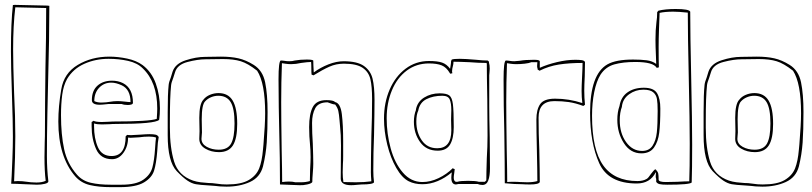

<svg xmlns="http://www.w3.org/2000/svg" viewBox="-20 -752 3343 790"><path d="M178 -420Q177 -382 175 -285Q173 -188 173 -110Q173 -57 179 -6Q179 1 164 4.5Q149 8 132 8Q118 8 82 6Q46 4 26 4L28 -28Q29 -48 31 -99.5Q33 -151 33 -190Q33 -248 29 -366Q25 -482 25 -541Q25 -660 33 -731Q34 -732 36 -731.5Q38 -731 39 -732L175 -729L183 -728Q183 -592 178 -420ZM43 -722Q34 -647 34 -548Q34 -489 38 -371Q43 -271 43 -192Q43 -109 38 -6L53 -7Q72 -7 91 -4Q98 -3 107.5 -2Q117 -1 130 -1Q153 -1 168 -8Q163 -48 163 -105L164 -167Q165 -187 165 -228Q165 -309 167 -473Q170 -596 170 -719Z M497 -191 503 -197Q508 -196 520 -196Q531 -196 557 -198Q583 -200 595 -200Q611 -200 620 -198Q629 -196 633 -188Q629 -169 627 -130Q623 -79 614 -50Q605 -21 572.5 -1.5Q540 18 474 18H436Q386 18 350 9.5Q314 1 290 -26Q220 -107 220 -252Q220 -314 232 -384Q243 -451 300 -485Q357 -519 430 -519Q465 -519 503 -511Q541 -503 567 -484Q604 -456 621 -408.5Q638 -361 638 -306Q638 -282 635 -259Q618 -242 457 -242Q441 -242 432 -241L399 -240Q379 -240 367 -244V-233Q367 -182 383 -146Q399 -110 439 -110Q497 -110 497 -191ZM365 -255Q374 -250 399 -250Q415 -250 426 -251Q437 -252 443 -252Q596 -252 625 -263Q627 -291 627 -305Q627 -414 567 -471Q545 -493 507 -501.5Q469 -510 427 -510Q373 -510 327 -489.5Q281 -469 256 -427Q241 -400 236 -362Q231 -324 231 -278Q231 -198 244 -138Q257 -78 297 -33Q319 -8 353.5 0Q388 8 436 8H480Q540 8 569.5 -12.5Q599 -33 607 -63Q615 -93 618 -141Q620 -173 622 -186Q611 -190 593 -190Q573 -190 552 -187Q526 -185 517 -185L507 -186Q507 -150 488 -123.5Q469 -97 441 -97Q394 -97 375.5 -138.5Q357 -180 357 -232V-250Q364 -255 365 -255ZM506 -320Q491 -320 481 -324H426Q399 -321 390 -321Q358 -321 358 -340Q358 -379 381 -399.5Q404 -420 441 -420Q466 -420 486 -410Q527 -389 527 -329Q527 -324 520.5 -322Q514 -320 506 -320ZM368 -336Q380 -330 397 -330Q408 -330 416.5 -331Q425 -332 431 -333Q448 -336 464 -336Q475 -336 493 -334Q509 -332 517 -332Q517 -384 481 -401Q457 -412 438 -412Q408 -412 388 -391Q368 -370 368 -336Z M889 -519Q930 -519 961 -512Q992 -505 1024 -485Q1061 -462 1071 -413Q1081 -364 1081 -291Q1081 -215 1077.5 -165.5Q1074 -116 1062 -67Q1050 -22 1008 -3Q966 16 912 16Q896 16 884.5 15Q873 14 866 13L839 11Q803 9 786 6Q769 3 751 -9Q733 -21 707 -48Q670 -87 670 -196V-290Q670 -366 674 -403Q675 -414 683 -434L690 -457Q701 -490 744 -504Q787 -518 824 -518ZM679 -257V-226Q679 -144 696.5 -87Q714 -30 774 -9Q789 -4 805.5 -2Q822 0 838 1Q844 1 853 1.5Q862 2 874 4Q891 7 913 7Q973 7 1004 -11.5Q1035 -30 1046.5 -59.5Q1058 -89 1062 -136L1064 -157Q1071 -241 1071 -286Q1071 -410 1038 -461Q1000 -491 970.5 -500Q941 -509 897 -509L825 -508Q794 -508 751.5 -497Q709 -486 700 -454L693 -432Q685 -412 684 -401Q679 -354 679 -257ZM956 -242Q956 -182 938.5 -154Q921 -126 881 -126Q849 -126 824.5 -140.5Q800 -155 800 -181L801 -212L800 -267Q800 -325 817 -342Q827 -355 844 -362Q861 -369 879 -369Q919 -369 937.5 -338Q956 -307 956 -242ZM811 -207Q811 -201 810 -194.5Q809 -188 809 -181Q809 -160 830.5 -148Q852 -136 880 -136Q917 -136 931 -161.5Q945 -187 945 -244Q945 -306 929 -332Q913 -358 878 -358Q863 -358 848.5 -352Q834 -346 824 -335Q810 -321 810 -261Z M1519 -196Q1516 -123 1516 -50Q1516 -26 1519 -2Q1515 7 1467 7Q1462 7 1448.5 8.5Q1435 10 1425 10Q1382 10 1382 -17L1383 -153Q1383 -198 1379 -234Q1377 -250 1377 -257Q1375 -282 1372 -295.5Q1369 -309 1359 -322Q1351 -322 1328 -331Q1290 -331 1277 -306.5Q1264 -282 1264 -246Q1264 -204 1267 -162Q1269 -106 1269 -78Q1269 -64 1267 -40Q1265 -16 1265 -3Q1262 3 1244 7Q1226 11 1212 10L1132 7Q1132 -102 1129 -208Q1128 -244 1127 -310Q1126 -376 1126 -426Q1126 -499 1135 -503Q1143 -503 1152 -501.5Q1161 -500 1170 -500Q1183 -500 1193 -503Q1215 -507 1242 -507Q1265 -507 1269 -503Q1269 -486 1271 -454Q1298 -474 1331 -487Q1364 -500 1394 -500Q1450 -500 1477.5 -480.5Q1505 -461 1513 -428Q1521 -395 1521 -340Q1521 -292 1519 -196ZM1506 -43Q1506 -93 1508 -193Q1511 -270 1511 -345Q1511 -396 1504 -426Q1497 -456 1472 -473Q1447 -490 1395 -490Q1363 -490 1335 -477.5Q1307 -465 1270 -442L1262 -445Q1261 -454 1261 -471Q1261 -489 1260 -497Q1247 -497 1219 -493Q1197 -488 1178 -488Q1168 -488 1156.5 -489.5Q1145 -491 1140 -492Q1137 -413 1137 -332Q1137 -266 1139 -134Q1141 -46 1141 -3Q1157 -5 1169 -5Q1185 -5 1195 -2Q1199 -2 1218.5 -2Q1238 -2 1255 -7L1256 -55Q1258 -89 1258 -105Q1258 -134 1255 -165Q1254 -175 1253 -191Q1252 -207 1252 -229Q1252 -283 1267 -311.5Q1282 -340 1323 -340Q1352 -340 1359 -332Q1381 -327 1386.5 -282.5Q1392 -238 1392 -172V-110Q1392 -90 1391 -79L1390 -43Q1390 -21 1393 -3L1444 -2Q1480 -2 1508 -6Q1506 -30 1506 -43Z M1995 -187 1996 -60Q1996 -28 1989 -9.5Q1982 9 1965 9Q1954 9 1945 5H1867Q1859 7 1856 7Q1837 7 1837 -21Q1837 -29 1839 -43Q1812 -20 1781 -7Q1750 6 1718 6Q1686 6 1662 -6Q1634 -20 1610.5 -61Q1587 -102 1573.5 -156.5Q1560 -211 1560 -264Q1560 -330 1583.5 -384Q1607 -438 1649 -469.5Q1691 -501 1745 -501Q1780 -501 1799 -494.5Q1818 -488 1832 -469Q1833 -476 1834.5 -485Q1836 -494 1836 -501L1839 -507Q1847 -510 1872 -510Q1894 -510 1940 -506Q1967 -503 1987 -503L1992 -498V-494Q1995 -485 1995 -469Q1995 -460 1994 -453.5Q1993 -447 1993 -442V-314Q1993 -271 1995 -187ZM1983 -101Q1986 -148 1986 -194L1985 -342Q1983 -442 1983 -490Q1982 -491 1982 -493Q1948 -493 1913 -496Q1869 -498 1846 -498Q1846 -489 1843 -478Q1842 -474 1841 -469.5Q1840 -465 1840 -458L1841 -452Q1841 -451 1841.5 -451Q1842 -451 1842 -451Q1836 -449 1833 -449H1832L1831 -451Q1817 -475 1797.5 -483Q1778 -491 1745 -491Q1693 -491 1653.5 -461.5Q1614 -432 1592.5 -380Q1571 -328 1571 -265Q1571 -202 1587.5 -141.5Q1604 -81 1637.5 -42Q1671 -3 1718 -3Q1751 -3 1784.5 -19Q1818 -35 1843 -60Q1845 -58 1851 -56Q1851 -51 1849 -39.5Q1847 -28 1847 -22Q1847 -15 1848.5 -11Q1850 -7 1855 -4H1862Q1874 -8 1906 -8Q1938 -8 1950 -4H1975L1981 -10Q1981 -39 1983 -101ZM1847 -229Q1847 -183 1832 -157.5Q1817 -132 1781 -132Q1734 -132 1708.5 -167.5Q1683 -203 1683 -251Q1683 -279 1692 -301L1691 -300Q1697 -333 1725 -350.5Q1753 -368 1789 -368Q1817 -368 1828.5 -359.5Q1840 -351 1843.5 -323.5Q1847 -296 1847 -229ZM1836 -260 1837 -299Q1837 -327 1830.5 -342.5Q1824 -358 1800 -358Q1762 -358 1734.5 -344Q1707 -330 1701 -297Q1693 -280 1693 -252Q1693 -207 1715.5 -174.5Q1738 -142 1779 -142Q1837 -142 1837 -216Z M2055 -209Q2052 -316 2052 -426Q2052 -499 2061 -503Q2069 -503 2078 -501.5Q2087 -500 2096 -500Q2103 -500 2119 -502Q2141 -506 2176 -506Q2187 -506 2193 -505Q2199 -504 2201 -500V-473Q2232 -487 2272 -496.5Q2312 -506 2347 -506Q2363 -506 2373.5 -504.5Q2384 -503 2387 -497L2386 -439Q2384 -399 2384 -379Q2384 -350 2387 -321L2380 -316Q2348 -328 2320.5 -332Q2293 -336 2261 -336Q2196 -336 2196 -268Q2196 -202 2199 -136Q2201 -46 2201 -3Q2197 7 2161 7Q2140 7 2129 6L2096 5L2057 2Q2057 -69 2055 -209ZM2192 -469Q2190 -475 2190 -480L2191 -496H2166Q2157 -492 2139 -490Q2121 -488 2104 -488Q2094 -488 2082.5 -489.5Q2071 -491 2066 -492Q2063 -413 2063 -332Q2063 -266 2065 -134Q2067 -46 2067 -3Q2075 -4 2090 -4Q2110 -4 2120 -3L2149 -2Q2174 -2 2191 -7Q2191 -48 2189 -134Q2187 -218 2187 -260Q2187 -301 2202.5 -323.5Q2218 -346 2264 -346Q2321 -346 2376 -328Q2373 -352 2373 -378Q2373 -396 2375 -436Q2377 -474 2377 -493Q2322 -493 2280 -486.5Q2238 -480 2200 -461L2192 -466Z M2760 -715Q2815 -715 2820 -704Q2820 -613 2824 -431Q2828 -247 2828 -157Q2828 -53 2826 -1Q2817 8 2726 8Q2703 8 2693.5 5.5Q2684 3 2680 -4V-16Q2678 -20 2678 -27L2679 -41L2678 -43Q2655 3 2600 3Q2483 3 2445.5 -80.5Q2408 -164 2408 -288Q2408 -446 2479 -487Q2514 -507 2585 -507Q2617 -507 2640.5 -504Q2664 -501 2680 -489Q2680 -506 2679 -519Q2677 -561 2677 -589Q2677 -629 2681 -661Q2684 -679 2684 -702L2689 -708Q2717 -715 2760 -715ZM2694 -699Q2693 -673 2691.5 -631.5Q2690 -590 2690 -559Q2690 -503 2691 -475Q2685 -473 2682 -473Q2668 -497 2594 -497Q2543 -497 2507.5 -487Q2472 -477 2451 -445Q2434 -418 2425 -373Q2416 -328 2416 -276Q2416 -136 2462 -71.5Q2508 -7 2603 -7Q2626 -7 2641 -16Q2647 -19 2659 -37Q2661 -39 2667 -47Q2673 -55 2677 -55H2678Q2687 -45 2688.5 -37.5Q2690 -30 2690 -13Q2690 -3 2720 -3L2767 -4Q2799 -6 2816 -6Q2818 -57 2818 -160Q2818 -250 2814 -430Q2810 -610 2810 -700Q2772 -704 2750 -704Q2716 -704 2694 -699ZM2697 -305Q2697 -244 2692.5 -206.5Q2688 -169 2671 -145Q2654 -121 2619 -121Q2574 -121 2547 -163Q2520 -205 2520 -259Q2520 -291 2529 -316Q2535 -353 2562 -372Q2589 -391 2629 -391Q2670 -391 2683.5 -368.5Q2697 -346 2697 -305ZM2530 -257Q2530 -204 2556 -167.5Q2582 -131 2622 -131Q2651 -131 2665 -152.5Q2679 -174 2682.5 -207Q2686 -240 2686 -295Q2686 -328 2683 -345Q2680 -362 2667.5 -372.5Q2655 -383 2627 -383Q2595 -383 2569 -364.5Q2543 -346 2539 -315V-313Q2530 -289 2530 -257Z M3094 -519Q3135 -519 3166 -512Q3197 -505 3229 -485Q3266 -462 3276 -413Q3286 -364 3286 -291Q3286 -215 3282.5 -165.5Q3279 -116 3267 -67Q3255 -22 3213 -3Q3171 16 3117 16Q3101 16 3089.5 15Q3078 14 3071 13L3044 11Q3008 9 2991 6Q2974 3 2956 -9Q2938 -21 2912 -48Q2875 -87 2875 -196V-290Q2875 -366 2879 -403Q2880 -414 2888 -434L2895 -457Q2906 -490 2949 -504Q2992 -518 3029 -518ZM2884 -257V-226Q2884 -144 2901.5 -87Q2919 -30 2979 -9Q2994 -4 3010.5 -2Q3027 0 3043 1Q3049 1 3058 1.5Q3067 2 3079 4Q3096 7 3118 7Q3178 7 3209 -11.5Q3240 -30 3251.5 -59.5Q3263 -89 3267 -136L3269 -157Q3276 -241 3276 -286Q3276 -410 3243 -461Q3205 -491 3175.5 -500Q3146 -509 3102 -509L3030 -508Q2999 -508 2956.5 -497Q2914 -486 2905 -454L2898 -432Q2890 -412 2889 -401Q2884 -354 2884 -257ZM3161 -242Q3161 -182 3143.5 -154Q3126 -126 3086 -126Q3054 -126 3029.5 -140.5Q3005 -155 3005 -181L3006 -212L3005 -267Q3005 -325 3022 -342Q3032 -355 3049 -362Q3066 -369 3084 -369Q3124 -369 3142.5 -338Q3161 -307 3161 -242ZM3016 -207Q3016 -201 3015 -194.5Q3014 -188 3014 -181Q3014 -160 3035.5 -148Q3057 -136 3085 -136Q3122 -136 3136 -161.5Q3150 -187 3150 -244Q3150 -306 3134 -332Q3118 -358 3083 -358Q3068 -358 3053.5 -352Q3039 -346 3029 -335Q3015 -321 3015 -261Z"/></svg>

Font: Londrina Outline
Style: Regular
Weight: 400
Designer: Marcelo Magalhaes
Foundry: Marcelo Magalhães
Version: Version 1.002